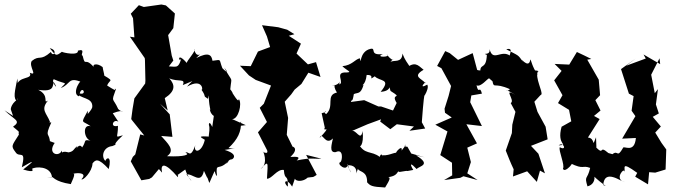

<svg xmlns="http://www.w3.org/2000/svg" viewBox="-25 -784 2999 853"><path d="M33 -269 -5 -294C40 -250 71 -248 33 -221C73 -188 53 -204 59 -186C28 -136 22 -137 44 -108C61 -80 92 -124 72 -41C132 -76 129 -71 78 -31C136 -13 117 -34 117 -34C131 -44 199 -48 206 2C163 11 197 4 206 3C210 -1 216 23 290 34C288 33 315 -14 300 -12C329 -19 362 -13 337 12C342 21 385 -21 386 -58C399 -74 410 -85 458 -33C473 -92 448 -86 443 -69C423 -89 434 -131 474 -135C513 -152 455 -122 521 -183C481 -172 500 -172 499 -225C461 -215 478 -259 501 -243L476 -281C535 -304 524 -275 500 -300C476 -354 468 -326 490 -388C473 -397 512 -365 451 -404C463 -436 490 -417 415 -462C452 -422 435 -457 431 -486C403 -508 375 -497 400 -476C349 -541 356 -479 342 -537C329 -537 359 -570 321 -559C326 -535 254 -550 250 -554C222 -533 224 -536 196 -570C235 -561 211 -527 201 -553C152 -510 152 -542 116 -513C101 -489 145 -444 107 -461C123 -429 56 -448 50 -403C55 -407 55 -398 52 -435C42 -380 30 -345 54 -332C45 -390 49 -319 65 -349C26 -331 20 -298 24 -295ZM365 -269V-292C331 -230 340 -251 378 -223C339 -236 347 -160 383 -158C341 -166 362 -160 340 -129C325 -155 305 -103 319 -135C300 -122 305 -112 280 -107C236 -119 255 -87 250 -115C236 -84 184 -101 218 -149C197 -155 179 -169 197 -147C197 -200 170 -168 203 -240C161 -240 150 -241 183 -226L197 -243C182 -282 154 -296 188 -337C163 -321 198 -359 145 -385C218 -374 207 -403 214 -419C243 -373 199 -421 214 -432C271 -406 275 -424 245 -393C290 -409 276 -446 340 -418C339 -446 289 -367 326 -356C337 -422 372 -348 318 -373C325 -343 389 -355 385 -308C376 -278 330 -262 375 -234Z M719 -481 745 -515 738 -537 722 -628 745 -659 752 -724 712 -760 692 -764 614 -753 592 -761 556 -723 566 -703 572 -618 552 -621 618 -526 619 -517 621 -426 620 -413 572 -347 564 -300 558 -255 563 -248 616 -182 598 -187 576 -98 565 -87 556 -67 603 17 638 11 650 4 681 -33 695 -17C686 -60 709 -63 765 3C772 -18 743 10 798 -31C811 13 849 44 803 -9C832 -15 867 38 881 -25C910 40 885 -27 905 29C942 -54 921 -16 939 -2C932 -71 947 -16 995 -75C968 -34 985 -76 1004 -76C1008 -75 1039 -98 973 -118C1037 -129 1030 -120 990 -126C1031 -165 1048 -198 1046 -248C1049 -233 1003 -219 1067 -228L1006 -255C1034 -253 1052 -324 1036 -344C1035 -316 996 -398 991 -391C1015 -353 1012 -371 998 -387C1004 -451 1011 -410 971 -484C982 -472 993 -451 963 -481C946 -524 962 -519 919 -514C915 -539 903 -555 847 -526C890 -572 849 -509 838 -565C850 -562 802 -511 805 -504C753 -565 773 -487 783 -534C766 -468 759 -493 701 -489ZM717 -90C756 -117 719 -148 691 -180L741 -176L729 -276L686 -323L720 -293L707 -348C757 -381 752 -408 727 -436C767 -418 801 -438 787 -406C851 -431 831 -431 806 -399C880 -442 878 -373 869 -387C896 -349 872 -362 899 -345C906 -385 897 -337 913 -284C905 -319 903 -282 925 -269L918 -220C903 -253 903 -229 903 -229C913 -202 887 -143 917 -176C848 -182 865 -175 885 -163C871 -103 832 -103 843 -139C819 -74 813 -117 799 -105C821 -99 798 -86 717 -90Z M1285 10C1290 23 1322 24 1342 5C1375 0 1359 7 1382 -7L1335 -96L1403 -79C1368 -77 1360 -85 1293 -71C1319 -93 1275 -86 1265 -87C1313 -130 1261 -139 1277 -128L1249 -185L1255 -260L1240 -332L1269 -365L1284 -386L1314 -411L1345 -461L1399 -442L1379 -508L1343 -498L1282 -556L1277 -512L1312 -590L1258 -625L1283 -632L1251 -652L1211 -663L1139 -672L1161 -622L1175 -575L1121 -555L1089 -490L1041 -492L1081 -449L1111 -429L1179 -404L1147 -323L1129 -305L1161 -242L1121 -196L1166 -108C1147 -139 1183 -91 1143 -109C1141 -122 1171 -58 1133 -33C1168 -70 1166 -70 1161 10C1183 11 1206 -34 1236 -29C1240 24 1255 -17 1254 45C1229 26 1247 3 1273 45Z M1862 -85 1802 -102 1785 -132C1755 -132 1798 -161 1759 -115C1768 -151 1708 -87 1748 -102C1732 -114 1710 -92 1675 -94C1683 -70 1671 -117 1662 -87C1624 -116 1594 -95 1567 -147C1571 -120 1593 -138 1586 -202C1577 -151 1557 -213 1536 -201L1608 -232L1668 -254L1664 -244L1709 -210L1738 -232L1814 -222L1794 -203L1864 -213L1849 -241C1851 -267 1856 -340 1862 -372C1838 -321 1887 -389 1873 -408C1828 -383 1872 -430 1865 -414C1851 -435 1803 -443 1857 -474C1828 -498 1819 -512 1772 -478C1815 -488 1785 -487 1763 -546C1761 -501 1723 -520 1709 -508C1729 -536 1729 -496 1693 -542C1717 -530 1636 -527 1676 -544C1613 -536 1649 -573 1621 -567C1568 -555 1581 -485 1574 -525C1552 -521 1540 -494 1496 -490C1516 -470 1543 -463 1514 -462C1458 -465 1508 -416 1482 -409C1488 -445 1496 -407 1449 -403C1481 -409 1445 -415 1472 -373C1420 -361 1463 -313 1424 -277C1401 -292 1447 -292 1404 -281L1418 -217C1406 -193 1455 -236 1395 -171C1407 -204 1419 -133 1454 -169C1450 -146 1435 -105 1466 -108C1502 -126 1496 -72 1488 -64C1466 -58 1518 -16 1520 -56C1525 -23 1550 5 1517 -50C1585 -54 1543 24 1565 -34C1572 -18 1607 -26 1606 26C1620 41 1625 46 1686 49C1708 13 1715 -1 1690 4C1751 0 1736 -30 1750 -20C1812 -31 1756 -18 1811 -29C1791 -63 1803 -58 1826 -33C1838 -47 1894 -51 1823 -94ZM1737 -326 1721 -293 1668 -311H1656L1593 -339L1534 -331C1538 -347 1540 -323 1547 -366C1565 -374 1577 -364 1590 -406C1576 -404 1599 -403 1604 -451C1647 -452 1605 -421 1640 -445C1662 -421 1716 -436 1666 -376C1731 -380 1693 -431 1710 -380C1770 -342 1708 -374 1737 -327Z M2163 -423C2170 -388 2169 -420 2240 -388C2230 -370 2198 -403 2264 -363C2206 -397 2266 -338 2244 -326L2265 -287L2251 -230L2248 -172L2253 -204L2222 -115C2233 -87 2244 -59 2257 -32L2254 0L2317 -23L2360 24L2374 -26L2396 -14L2367 -101L2334 -136L2408 -165L2399 -221L2363 -287L2349 -332L2374 -359C2373 -365 2361 -347 2380 -364C2388 -375 2350 -441 2365 -467C2384 -465 2317 -485 2364 -451C2337 -492 2337 -512 2331 -520C2325 -469 2275 -545 2300 -507C2274 -544 2282 -534 2224 -565C2264 -576 2229 -530 2243 -535C2202 -567 2165 -506 2150 -566C2155 -533 2111 -552 2138 -540C2135 -475 2110 -502 2109 -471C2075 -470 2066 -514 2103 -443L2075 -548L2010 -518L1973 -548L1953 -557L1917 -491L1936 -481L1979 -402L1968 -358L1950 -301L1952 -283L1982 -262L1909 -230L1963 -200L1931 -95L1983 -61L1984 -5L1948 16L2020 6L2034 -1L2097 16L2051 -14L2067 -64L2051 -128L2094 -147L2047 -232L2116 -224L2064 -330L2069 -360L2116 -368C2106 -408 2102 -361 2092 -405C2111 -395 2141 -436 2148 -436Z M2678 -104C2633 -143 2663 -90 2622 -130C2622 -130 2627 -94 2623 -174C2602 -121 2623 -170 2587 -173L2639 -255L2614 -269L2643 -293L2620 -339L2641 -361L2635 -430L2584 -519L2602 -522C2581 -532 2561 -543 2538 -553L2504 -497L2439 -500L2470 -469L2437 -427L2474 -361L2454 -326L2503 -296L2513 -245L2470 -221C2446 -135 2506 -143 2457 -138C2479 -157 2495 -111 2462 -130C2455 -116 2486 -50 2476 -35C2483 -9 2538 -75 2508 -59C2572 -28 2560 -52 2597 -38C2584 18 2570 -6 2585 44C2632 32 2613 -25 2609 -5C2658 42 2681 48 2655 38C2660 -37 2736 24 2750 25C2700 12 2752 -46 2749 -19C2755 -36 2730 -71 2806 -16L2797 1L2854 35L2859 -19L2886 -17L2932 -31L2935 -120L2914 -149L2886 -195L2911 -222L2875 -265L2902 -280L2889 -320L2898 -388L2884 -370L2868 -452L2905 -525L2908 -499L2834 -542L2844 -524L2757 -492L2799 -524L2734 -477L2769 -368L2790 -357L2781 -292L2798 -268L2739 -168L2800 -171C2794 -100 2745 -139 2743 -127C2715 -78 2722 -120 2696 -99Z"/></svg>

Font: Asimov Aggro
Style: Condensed
Weight: 500
Designer: Google
Version: Version 2.000980; 2014